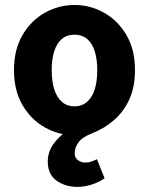

<svg xmlns="http://www.w3.org/2000/svg" viewBox="-20 -528 595 767"><path d="M289.9 218.6Q240.7 218.6 205.8 193.6Q170.9 168.5 170.9 117.8Q170.9 78.7 193.3 47.7Q215.6 16.7 244.8 -2.4L277.5 12Q214.8 12 159.7 -18.7Q104.6 -49.5 70.2 -107.5Q35.9 -165.6 35.9 -247.9Q35.9 -330.4 70.2 -388.5Q104.6 -446.7 159.7 -477.4Q214.8 -508.1 277.5 -508.1Q340.3 -508.1 395.3 -477.4Q450.3 -446.7 484.8 -388.5Q519.2 -330.4 519.2 -247.9Q519.2 -181.1 496.9 -131.7Q474.6 -82.4 435.8 -48.5Q397 -14.6 347.2 4.9Q308.6 19.5 293.5 40.7Q278.4 61.8 278.4 84.4Q278.4 103.1 291.8 112.2Q305.3 121.4 319.9 121.4Q334.4 121.4 346 117.2Q357.6 113 367.3 108L397.8 184Q377.6 198.9 347.7 208.8Q317.8 218.6 289.9 218.6ZM277.5 -103.3Q307.9 -103.3 328.3 -121.5Q348.7 -139.6 358.6 -171.8Q368.5 -204.1 368.5 -247.9Q368.5 -290.8 358.6 -322.8Q348.7 -354.7 328.3 -372.1Q307.9 -389.5 277.5 -389.5Q247.1 -389.5 226.8 -372.1Q206.5 -354.7 196.5 -322.8Q186.5 -290.8 186.5 -247.9Q186.5 -204.1 196.5 -171.8Q206.5 -139.6 226.8 -121.5Q247.1 -103.3 277.5 -103.3Z"/></svg>

Font: Source Sans 3 VF
Style: Regular
Weight: 200
Designer: Paul D. Hunt
Foundry: Adobe
Version: Version 3.046;hotconv 1.0.118;makeotfexe 2.5.65603